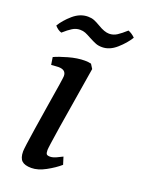

<svg xmlns="http://www.w3.org/2000/svg" viewBox="-129 -711 574 778"><g transform="rotate(20 158.5 -322.0)"><path d="M53 -45Q53 -59 66.5 -146.5Q80 -234 84 -257Q104 -377 104 -388Q104 -415 71 -415Q64 -415 40 -413L35 -445Q56 -455 93.5 -465.5Q131 -476 163 -476Q178 -476 190 -473L202 -454Q144 -106 144 -84Q144 -71 147.5 -66.5Q151 -62 163 -62Q174 -62 189.5 -69Q205 -76 214 -81L224 -49Q201 -29 168 -11Q135 7 107 7Q78 7 65.5 -5Q53 -17 53 -45ZM5 -570Q21 -597 50.5 -622.5Q80 -648 114 -648Q129 -648 140.5 -643.5Q152 -639 169 -629Q197 -612 217 -612Q235 -612 250.5 -622Q266 -632 287 -651Q303 -645 317 -631Q300 -603 270.5 -577Q241 -551 209 -551Q193 -551 181.5 -555.5Q170 -560 151 -570Q135 -579 125 -583Q115 -587 102 -587Q85 -587 69.5 -577.5Q54 -568 34 -550Q19 -554 5 -570Z"/></g></svg>

Font: Caladea
Style: Italic
Weight: 400
Italic angle: -9°
Designer: Carolina Giovagnoli and Andres Torresi
Foundry: Carolina Giovagnoli & Andres Torresi
Version: Version 1.001